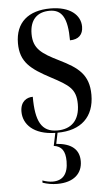

<svg xmlns="http://www.w3.org/2000/svg" viewBox="-55 -581 497 855"><g transform="rotate(-5 193.5 -153.5)"><path d="M167 237C240 237 279 200 279 145C279 92 244 64 177 59L187 10C293 10 352 -47 352 -145C352 -236 304 -270 223 -310C146 -348 110 -372 110 -438C110 -501 143 -534 199 -534C254 -534 278 -495 278 -395C317 -395 337 -416 337 -451C337 -503 291 -544 203 -544C105 -544 46 -495 46 -402C46 -318 91 -284 180 -237C257 -196 288 -177 288 -109C288 -36 249 0 187 0C116 0 91 -50 91 -159C64 -159 35 -143 35 -97C35 -41 80 8 177 10L165 67C200 72 216 94 216 140C216 197 192 225 147 225C133 225 118 222 101 216V226C121 233 143 237 167 237Z"/></g></svg>

Font: Noto Serif Display Condensed
Style: Regular
Weight: 400
Width: 3
Designer: Monotype Design Team
Foundry: Monotype Imaging Inc.
Version: Version 2.009